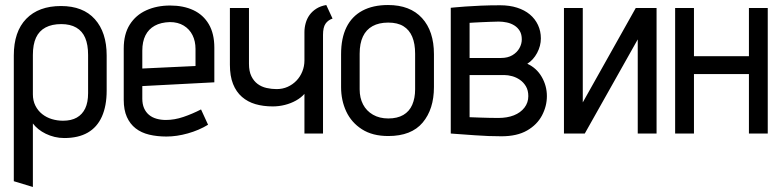

<svg xmlns="http://www.w3.org/2000/svg" viewBox="-20 -532 3116 765"><path d="M405 -171V-311Q405 -403 358 -455.5Q311 -508 223 -508Q134 -508 84.5 -457Q35 -406 35 -311V190L111 213V-40Q120 -28 133 -17.5Q146 -7 162.5 1Q179 9 197.5 13.5Q216 18 236 18Q292 18 329.5 -3.5Q367 -25 386 -67.5Q405 -110 405 -171ZM331 -313V-161Q331 -124 319.5 -100Q308 -76 286 -63.5Q264 -51 231 -51Q208 -51 186.5 -57.5Q165 -64 148 -77.5Q131 -91 121 -111Q111 -131 111 -156V-313Q111 -355 123.5 -382Q136 -409 161.5 -422.5Q187 -436 224 -436Q260 -436 284 -422Q308 -408 319.5 -381Q331 -354 331 -313Z M547 -139V-189L834 -204V-342Q834 -398 812 -435.5Q790 -473 750.5 -491.5Q711 -510 658 -510Q605 -510 563 -491Q521 -472 497 -434Q473 -396 473 -339V-134Q473 -94 485.5 -66Q498 -38 520.5 -20.5Q543 -3 574.5 4.5Q606 12 643 12Q684 12 728.5 -0.5Q773 -13 809 -35L781 -96Q746 -78 710.5 -66Q675 -54 641 -54Q621 -54 603.5 -59Q586 -64 573.5 -74.5Q561 -85 554 -101Q547 -117 547 -139ZM759 -337V-269L547 -259V-330Q547 -366 559.5 -391Q572 -416 596.5 -429.5Q621 -443 657 -444Q689 -444 712 -430Q735 -416 747 -392Q759 -368 759 -337Z M1193 0H1267V-393Q1267 -423 1277 -437.5Q1287 -452 1305 -458L1280 -512Q1257 -508 1240.5 -497.5Q1224 -487 1213.5 -472.5Q1203 -458 1198 -440Q1193 -422 1193 -404V-291Q1193 -268 1184.5 -247Q1176 -226 1161 -210.5Q1146 -195 1126 -186Q1106 -177 1082 -177Q1062 -177 1042 -181.5Q1022 -186 1006.5 -197.5Q991 -209 981.5 -228.5Q972 -248 972 -278V-500H896V-274Q896 -229 908.5 -197.5Q921 -166 944 -146Q967 -126 998 -117Q1029 -108 1067 -108Q1091 -108 1115 -114Q1139 -120 1159.5 -131.5Q1180 -143 1193 -158Z M1709 -185V-316Q1709 -408 1661.5 -460Q1614 -512 1526 -512Q1466 -512 1424 -489.5Q1382 -467 1360.5 -423.5Q1339 -380 1339 -316V-185Q1339 -132 1359.5 -88Q1380 -44 1422 -17Q1464 10 1527 10Q1619 10 1664 -43.5Q1709 -97 1709 -185ZM1634 -318V-176Q1634 -141 1622.5 -114.5Q1611 -88 1587 -74Q1563 -60 1527 -60Q1492 -60 1466 -75Q1440 -90 1426.5 -116Q1413 -142 1413 -176V-318Q1413 -359 1426 -386.5Q1439 -414 1464.5 -428Q1490 -442 1527 -442Q1564 -442 1587.5 -427.5Q1611 -413 1622.5 -385.5Q1634 -358 1634 -318Z M2081 -278Q2105 -293 2120 -321Q2135 -349 2135 -379Q2135 -408 2123.5 -432.5Q2112 -457 2091 -474.5Q2070 -492 2040 -501.5Q2010 -511 1973 -511Q1932 -511 1896.5 -509.5Q1861 -508 1834 -506Q1807 -504 1791.5 -502.5Q1776 -501 1776 -501V0Q1776 0 1789 1Q1802 2 1824 3.5Q1846 5 1872.5 7Q1899 9 1926.5 10Q1954 11 1978 11Q2040 11 2080 -12Q2120 -35 2139.5 -72Q2159 -109 2159 -149Q2159 -190 2138.5 -225.5Q2118 -261 2081 -278ZM1967 -446Q1983 -446 1999.5 -442.5Q2016 -439 2029.5 -430.5Q2043 -422 2051 -408.5Q2059 -395 2059 -375Q2059 -357 2049.5 -340Q2040 -323 2021.5 -312Q2003 -301 1976 -301H1851V-441Q1854 -441 1866.5 -442Q1879 -443 1896.5 -443.5Q1914 -444 1932.5 -445Q1951 -446 1967 -446ZM1965 -62Q1947 -62 1928 -62.5Q1909 -63 1893 -63.5Q1877 -64 1865.5 -64.5Q1854 -65 1851 -65V-233H1989Q2004 -233 2020.5 -228.5Q2037 -224 2051.5 -214Q2066 -204 2075.5 -188Q2085 -172 2085 -149Q2085 -123 2069.5 -103Q2054 -83 2027.5 -72.5Q2001 -62 1965 -62Z M2302 -500H2227V0H2310L2521 -375V0H2596V-500H2513L2302 -124Z M2964 -308H2745V-500H2670V0H2745V-237H2964V0H3039V-500H2964Z"/></svg>

Font: Advent Pro Medium
Style: Regular
Weight: 500
Designer: VivaRado, Andreas Kalpakidis
Foundry: VivaRado, Andreas Kalpakidis
Version: Version 3.000